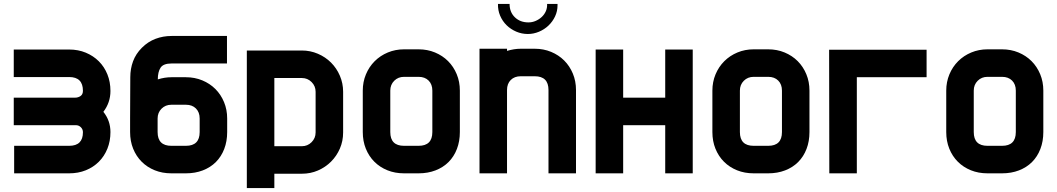

<svg xmlns="http://www.w3.org/2000/svg" viewBox="-20 -882 5379 977"><path d="M506 -313Q542 -268 542 -210Q542 -164 526.5 -125.5Q511 -87 483 -59Q455 -31 416.5 -15.5Q378 0 332 0H52V-140H332Q402 -140 402 -209Q402 -224 391.5 -234.5Q381 -245 366 -245H50V-385H361Q378 -385 390 -393.5Q402 -402 402 -420Q402 -490 332 -490H50V-630H332Q378 -630 416.5 -614Q455 -598 483 -570Q511 -542 526.5 -503.5Q542 -465 542 -419Q542 -360 506 -313Z M1136 -210Q1136 -163 1121 -124Q1106 -85 1078.5 -57.5Q1051 -30 1012 -15Q973 0 926 0H852Q806 0 767.5 -15.5Q729 -31 701 -59Q673 -87 657.5 -125.5Q642 -164 642 -210V-279Q642 -332 642.5 -384Q643 -436 643 -489Q643 -532 657 -570Q671 -608 702 -639Q733 -670 771.5 -684.5Q810 -699 853 -699H1135V-559H853Q811 -559 797 -537.5Q783 -516 783 -478Q818 -489 852 -489H926Q971 -489 1009.5 -473Q1048 -457 1076 -429Q1104 -401 1120 -362.5Q1136 -324 1136 -279ZM996 -210V-279Q996 -311 977 -330Q958 -349 926 -349H852Q822 -349 802 -329Q782 -309 782 -279V-210Q782 -140 852 -140H926Q996 -140 996 -210Z M1516 -625Q1559 -625 1597.5 -608.5Q1636 -592 1664.5 -563.5Q1693 -535 1709.5 -496.5Q1726 -458 1726 -415V-208Q1726 -164 1709.5 -126Q1693 -88 1664.5 -59.5Q1636 -31 1598 -14.5Q1560 2 1516 2H1376V75H1236V-625ZM1586 -415Q1586 -444 1565.5 -464.5Q1545 -485 1516 -485H1376V-138H1516Q1545 -138 1565.5 -158.5Q1586 -179 1586 -208Z M2320 -210Q2320 -163 2305 -124Q2290 -85 2262.5 -57.5Q2235 -30 2196 -15Q2157 0 2110 0H2036Q1990 0 1951.5 -15.5Q1913 -31 1885 -59Q1857 -87 1841.5 -125.5Q1826 -164 1826 -210V-421Q1826 -465 1842 -503.5Q1858 -542 1886.5 -570.5Q1915 -599 1953.5 -615Q1992 -631 2036 -631H2110Q2155 -631 2193.5 -615Q2232 -599 2260 -571Q2288 -543 2304 -504.5Q2320 -466 2320 -421ZM2180 -210V-421Q2180 -453 2161 -472Q2142 -491 2110 -491H2036Q2006 -491 1986 -471Q1966 -451 1966 -421V-210Q1966 -140 2036 -140H2110Q2180 -140 2180 -210Z M2911 0H2771V-424Q2771 -494 2701 -494H2630Q2598 -494 2579 -475Q2560 -456 2560 -424V0H2420V-634H2560V-623Q2596 -634 2630 -634H2701Q2746 -634 2784.5 -618Q2823 -602 2851 -574Q2879 -546 2895 -507.5Q2911 -469 2911 -424ZM2669 -768Q2688 -768 2705.5 -775.5Q2723 -783 2736.5 -795.5Q2750 -808 2757.5 -825Q2765 -842 2764 -862H2817V-855Q2817 -825 2804.5 -798.5Q2792 -772 2771 -752Q2750 -732 2722.5 -720.5Q2695 -709 2666 -709Q2635 -709 2607 -721Q2579 -733 2558 -753.5Q2537 -774 2525 -802Q2513 -830 2514 -862H2573Q2573 -820 2600 -794Q2627 -768 2669 -768Z M3011 -630H3151V-385H3365V-630H3505V0H3365V-245H3151V0H3011V-630Z M4099 -210Q4099 -163 4084 -124Q4069 -85 4041.5 -57.5Q4014 -30 3975 -15Q3936 0 3889 0H3815Q3769 0 3730.5 -15.5Q3692 -31 3664 -59Q3636 -87 3620.5 -125.5Q3605 -164 3605 -210V-421Q3605 -465 3621 -503.5Q3637 -542 3665.5 -570.5Q3694 -599 3732.5 -615Q3771 -631 3815 -631H3889Q3934 -631 3972.5 -615Q4011 -599 4039 -571Q4067 -543 4083 -504.5Q4099 -466 4099 -421ZM3959 -210V-421Q3959 -453 3940 -472Q3921 -491 3889 -491H3815Q3785 -491 3765 -471Q3745 -451 3745 -421V-210Q3745 -140 3815 -140H3889Q3959 -140 3959 -210Z M4695 -489H4340V0H4200L4199 -629H4695V-489Z M5289 -210Q5289 -163 5274 -124Q5259 -85 5231.5 -57.5Q5204 -30 5165 -15Q5126 0 5079 0H5005Q4959 0 4920.5 -15.5Q4882 -31 4854 -59Q4826 -87 4810.5 -125.5Q4795 -164 4795 -210V-421Q4795 -465 4811 -503.5Q4827 -542 4855.5 -570.5Q4884 -599 4922.5 -615Q4961 -631 5005 -631H5079Q5124 -631 5162.5 -615Q5201 -599 5229 -571Q5257 -543 5273 -504.5Q5289 -466 5289 -421ZM5149 -210V-421Q5149 -453 5130 -472Q5111 -491 5079 -491H5005Q4975 -491 4955 -471Q4935 -451 4935 -421V-210Q4935 -140 5005 -140H5079Q5149 -140 5149 -210Z"/></svg>

Font: CAT North
Style: Regular
Weight: 400
Designer: Peter Wiegel
Foundry: Peter Wiegel
Version: Version 1.000